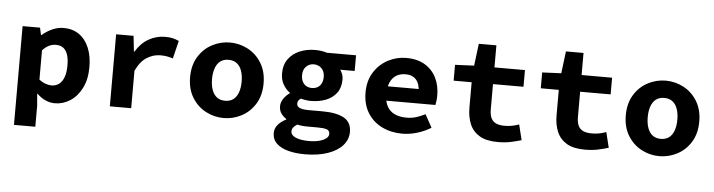

<svg xmlns="http://www.w3.org/2000/svg" viewBox="-50 -877 4900 1317"><g transform="rotate(5 2400.0 -218.5)"><path d="M72 184V-496H192L203 -446H206Q237 -473 275.5 -490.5Q314 -508 354 -508Q416 -508 460.5 -477Q505 -446 529 -389Q553 -332 553 -256Q553 -171 522.5 -111Q492 -51 443 -19.5Q394 12 338 12Q305 12 273.5 -2Q242 -16 216 -42H212L219 39V184ZM304 -108Q332 -108 354 -123Q376 -138 389 -170.5Q402 -203 402 -254Q402 -299 392 -328.5Q382 -358 362.5 -373Q343 -388 311 -388Q287 -388 264.5 -377.5Q242 -367 219 -342V-141Q240 -124 262.5 -116Q285 -108 304 -108Z M716 0V-496H836L848 -388H851Q888 -449 940.5 -478.5Q993 -508 1052 -508Q1085 -508 1105.5 -503Q1126 -498 1148 -488L1118 -365Q1095 -372 1076.5 -375.5Q1058 -379 1030 -379Q984 -379 939.5 -352Q895 -325 863 -258V0Z M1500 12Q1435 12 1377 -18.5Q1319 -49 1283 -107.5Q1247 -166 1247 -248Q1247 -330 1283 -388.5Q1319 -447 1377 -477.5Q1435 -508 1500 -508Q1565 -508 1623 -477.5Q1681 -447 1717 -388.5Q1753 -330 1753 -248Q1753 -166 1717 -107.5Q1681 -49 1623 -18.5Q1565 12 1500 12ZM1500 -107Q1534 -107 1556.5 -124Q1579 -141 1590.5 -173Q1602 -205 1602 -248Q1602 -291 1590.5 -323Q1579 -355 1556.5 -372Q1534 -389 1500 -389Q1466 -389 1443.5 -372Q1421 -355 1409.5 -323Q1398 -291 1398 -248Q1398 -205 1409.5 -173Q1421 -141 1443.5 -124Q1466 -107 1500 -107Z M2077 211Q2012 211 1961.5 197.5Q1911 184 1881.5 156Q1852 128 1852 84Q1852 54 1871.5 29Q1891 4 1929 -15V-19Q1908 -33 1893.5 -53Q1879 -73 1879 -104Q1879 -129 1895.5 -154Q1912 -179 1938 -197V-201Q1911 -219 1892 -252Q1873 -285 1873 -328Q1873 -388 1902.5 -428Q1932 -468 1980.5 -488Q2029 -508 2085 -508Q2131 -508 2167 -496H2368V-388H2268Q2277 -377 2283.5 -359.5Q2290 -342 2290 -323Q2290 -266 2262.5 -229.5Q2235 -193 2189 -175Q2143 -157 2085 -157Q2071 -157 2053 -159.5Q2035 -162 2017 -167Q2005 -159 2000 -151Q1995 -143 1995 -130Q1995 -111 2015.5 -102Q2036 -93 2079 -93H2171Q2269 -93 2320.5 -64Q2372 -35 2372 32Q2372 84 2336 124.5Q2300 165 2233.5 188Q2167 211 2077 211ZM2085 -246Q2106 -246 2123 -255Q2140 -264 2150 -282.5Q2160 -301 2160 -328Q2160 -354 2150 -372Q2140 -390 2123 -399.5Q2106 -409 2085 -409Q2065 -409 2048 -399.5Q2031 -390 2021 -372Q2011 -354 2011 -328Q2011 -301 2021 -282.5Q2031 -264 2048 -255Q2065 -246 2085 -246ZM2098 118Q2138 118 2168 110Q2198 102 2215 88.5Q2232 75 2232 58Q2232 33 2210 26.5Q2188 20 2145 20H2083Q2056 20 2038.5 18Q2021 16 2007 13Q1988 25 1980 36.5Q1972 48 1972 62Q1972 89 2006 103.5Q2040 118 2098 118Z M2730 12Q2653 12 2590.5 -18.5Q2528 -49 2491.5 -107.5Q2455 -166 2455 -248Q2455 -329 2492 -387.5Q2529 -446 2588 -477Q2647 -508 2713 -508Q2790 -508 2842 -476.5Q2894 -445 2920.5 -391.5Q2947 -338 2947 -270Q2947 -250 2944.5 -231.5Q2942 -213 2940 -204H2564V-303H2841L2818 -275Q2818 -335 2792.5 -365.5Q2767 -396 2718 -396Q2682 -396 2655 -380Q2628 -364 2613 -331Q2598 -298 2598 -248Q2598 -197 2616 -164.5Q2634 -132 2668 -116Q2702 -100 2750 -100Q2784 -100 2814.5 -109Q2845 -118 2878 -135L2927 -46Q2884 -19 2832 -3.5Q2780 12 2730 12Z M3388 12Q3309 12 3262.5 -15.5Q3216 -43 3195 -92Q3174 -141 3174 -206V-381H3050V-490L3181 -496L3200 -648H3321V-496H3531V-381H3321V-207Q3321 -170 3332 -147Q3343 -124 3366 -113.5Q3389 -103 3425 -103Q3454 -103 3478 -108Q3502 -113 3524 -121L3550 -15Q3517 -5 3477.5 3.5Q3438 12 3388 12Z M3988 12Q3909 12 3862.5 -15.5Q3816 -43 3795 -92Q3774 -141 3774 -206V-381H3650V-490L3781 -496L3800 -648H3921V-496H4131V-381H3921V-207Q3921 -170 3932 -147Q3943 -124 3966 -113.5Q3989 -103 4025 -103Q4054 -103 4078 -108Q4102 -113 4124 -121L4150 -15Q4117 -5 4077.5 3.5Q4038 12 3988 12Z M4500 12Q4435 12 4377 -18.5Q4319 -49 4283 -107.5Q4247 -166 4247 -248Q4247 -330 4283 -388.5Q4319 -447 4377 -477.5Q4435 -508 4500 -508Q4565 -508 4623 -477.5Q4681 -447 4717 -388.5Q4753 -330 4753 -248Q4753 -166 4717 -107.5Q4681 -49 4623 -18.5Q4565 12 4500 12ZM4500 -107Q4534 -107 4556.5 -124Q4579 -141 4590.5 -173Q4602 -205 4602 -248Q4602 -291 4590.5 -323Q4579 -355 4556.5 -372Q4534 -389 4500 -389Q4466 -389 4443.5 -372Q4421 -355 4409.5 -323Q4398 -291 4398 -248Q4398 -205 4409.5 -173Q4421 -141 4443.5 -124Q4466 -107 4500 -107Z"/></g></svg>

Font: Source Code Pro ExtraLight
Style: Bold
Weight: 700
Monospace: yes
Version: Version 1.018;hotconv 1.0.116;makeotfexe 2.5.65601